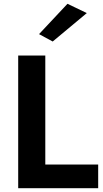

<svg xmlns="http://www.w3.org/2000/svg" viewBox="-20 -993 544 1013"><path d="M438 -924 258 -774 186 -813 336 -973ZM76 -700H219V-125H498V0H76Z"/></svg>

Font: Von Semi
Style: Regular
Weight: 600
Version: Version 4.000; ttfautohint (v1.8.4.7-5d5b)